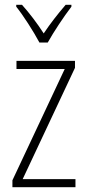

<svg xmlns="http://www.w3.org/2000/svg" viewBox="-20 -784 365 804"><path d="M145 -606H180C205 -651 247 -714 279 -756V-764H255C220 -723 191 -686 163 -644C137 -685 101 -732 72 -764H48V-756C77 -720 120 -653 145 -606ZM296 0V-34H75L294 -500V-529H49V-495H251L32 -29V0Z"/></svg>

Font: Noto Sans Devanagari UI Condensed ExtraLight
Style: Regular
Weight: 200
Width: 3
Designer: Jelle Bosma - Monotype Design Team
Foundry: Monotype Imaging Inc.
Version: Version 2.004